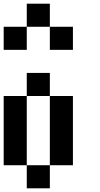

<svg xmlns="http://www.w3.org/2000/svg" viewBox="-20 -1020 540 1040"><path d="M0 -125V-500H125V-125ZM0 -750V-875H125V-750ZM125 -125H250V0H125ZM125 -500V-625H250V-500ZM125 -875V-1000H250V-875ZM250 -125V-500H375V-125ZM250 -875H375V-750H250Z"/></svg>

Font: GalmuriMono7 Regular
Style: Regular
Weight: 400
Designer: Lee Minseo (quiple)
Version: Version 2.399;hotconv 1.1.1;makeotfexe 2.6.0 DEVELOPMENT